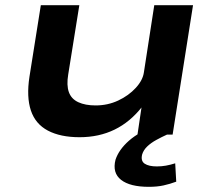

<svg xmlns="http://www.w3.org/2000/svg" viewBox="-20 -521 828 743"><path d="M288 10Q214 10 165.5 -15.5Q117 -41 99.5 -93.5Q82 -146 94 -224L138 -501H287L244 -233Q237 -191 246.5 -164.5Q256 -138 283 -125.5Q310 -113 350 -113Q397 -113 437.5 -132Q478 -151 505.5 -181Q533 -211 537 -242L577 -501H727L648 0H512L528 -108H530Q484 -49 423.5 -19.5Q363 10 288 10ZM556 202Q483 202 448.5 175Q414 148 427 97Q440 58 479 23.5Q518 -11 591 -39L626 0Q606 9 585 20.5Q564 32 549.5 46Q535 60 530 77Q524 102 540 112.5Q556 123 587 123Q605 123 622 120Q639 117 658 111L662 182Q638 191 613 196.5Q588 202 556 202Z"/></svg>

Font: Nunito Sans 7pt Expanded
Style: Bold Italic
Weight: 700
Width: 7
Italic angle: -9°
Designer: Vernon Adams
Foundry: Vernon Adams
Version: Version 3.101;gftools[0.9.27]